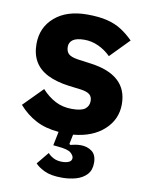

<svg xmlns="http://www.w3.org/2000/svg" viewBox="-84 -598 673 871"><g transform="rotate(10 252.0 -162.5)"><path d="M262 212Q210 212 180.5 197.5Q151 183 138 168L184 112Q194 124 210.5 132.5Q227 141 250 141Q269 141 281.5 135Q294 129 294 116Q294 105 280 92.5Q266 80 219 76L198 74L211 10Q150 5 105.5 -18.5Q61 -42 26 -82L113 -170Q141 -139 175 -121Q209 -103 252 -103Q296 -103 313 -116.5Q330 -130 330 -153Q330 -173 317.5 -183Q305 -193 277 -197L220 -204Q161 -212 121.5 -232Q82 -252 62.5 -285.5Q43 -319 43 -366Q43 -442 98 -489.5Q153 -537 247 -537Q302 -537 340 -527.5Q378 -518 406.5 -499.5Q435 -481 461 -455L376 -368Q351 -393 319.5 -407.5Q288 -422 255 -422Q218 -422 201.5 -410Q185 -398 185 -378Q185 -357 196.5 -345.5Q208 -334 240 -329L299 -321Q385 -310 428.5 -270.5Q472 -231 472 -163Q472 -93 419.5 -45Q367 3 278 11L269 55L273 59Q285 56 297 54Q309 52 321 52Q351 52 372.5 68Q394 84 394 121Q394 155 375 175Q356 195 326 203.5Q296 212 262 212Z"/></g></svg>

Font: IBM Plex Sans
Style: Regular
Weight: 400
Designer: Mike Abbink, Paul van der Laan, Pieter van Rosmalen
Foundry: Bold Monday
Version: Version 3.201